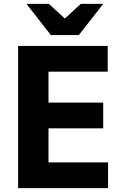

<svg xmlns="http://www.w3.org/2000/svg" viewBox="-20 -966 618 986"><path d="M385 -786H241L116 -946H231L313 -871L395 -946H510ZM73 0V-730H533V-598H229V-439H510V-307H229V-132H535V0Z"/></svg>

Font: Freely
Style: Bold
Weight: 700
Designer: Kris Sowersby
Foundry: Klim Type Foundry
Version: Version 1.006;hotconv 1.0.113;makeotfexe 2.5.65598;200799169